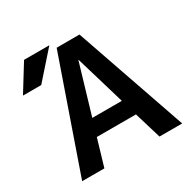

<svg xmlns="http://www.w3.org/2000/svg" viewBox="-168 -927 1088 1092"><g transform="rotate(-30 376.5 -381.5)"><path d="M126 -763H292L139 -590H19ZM297 -283H491L395 -607H393ZM265 -176 213 0H67L321 -730H471L724 0H575L522 -176Z"/></g></svg>

Font: Mplus 1p Bold
Style: Bold
Weight: 700
Version: Version 1.061